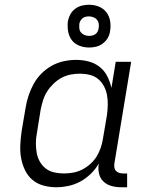

<svg xmlns="http://www.w3.org/2000/svg" viewBox="-20 -780 640 808"><path d="M216 8Q188 8 161.5 0.5Q135 -7 115.5 -24Q96 -41 84.5 -65.5Q73 -90 68.5 -116.5Q64 -143 65.5 -171.5Q67 -200 71 -228L88 -328Q92 -353 100.5 -378.5Q109 -404 122 -427.5Q135 -451 155 -471Q175 -491 199 -504Q223 -517 249 -522.5Q275 -528 301 -528Q328 -528 354 -521Q380 -514 400 -498Q420 -482 431.5 -459Q443 -436 449 -410L467 -520H532L462 -96Q460 -86 461 -77Q462 -68 467.5 -61.5Q473 -55 481.5 -52.5Q490 -50 499 -50H515V8H489Q468 8 448.5 2.5Q429 -3 415 -16.5Q401 -30 396.5 -50.5Q392 -71 396 -92Q382 -68 362 -48.5Q342 -29 318 -16Q294 -3 267.5 2.5Q241 8 216 8ZM249 -50Q268 -50 287.5 -53.5Q307 -57 325 -66Q343 -75 359 -89Q375 -103 386 -120.5Q397 -138 403.5 -157Q410 -176 413 -195L430 -295Q433 -316 433.5 -337.5Q434 -359 430.5 -379Q427 -399 417.5 -417Q408 -435 393 -447.5Q378 -460 357.5 -465Q337 -470 316 -470Q297 -470 276.5 -466Q256 -462 238 -452Q220 -442 204.5 -427Q189 -412 178 -394.5Q167 -377 161 -357.5Q155 -338 151 -318L135 -218Q131 -198 131 -177Q131 -156 134.5 -136.5Q138 -117 147.5 -100Q157 -83 172.5 -71Q188 -59 208 -54.5Q228 -50 249 -50ZM355 -580Q333 -580 313 -588Q293 -596 281.5 -612Q270 -628 266.5 -649Q263 -670 266 -692Q269 -707 276.5 -720.5Q284 -734 297 -743.5Q310 -753 325 -756.5Q340 -760 355 -760Q377 -760 396.5 -752Q416 -744 428 -728Q440 -712 443.5 -691Q447 -670 443 -648Q441 -633 433 -619.5Q425 -606 412 -596.5Q399 -587 384.5 -583.5Q370 -580 355 -580ZM355 -629Q362 -629 368.5 -630.5Q375 -632 381 -636Q387 -640 390.5 -646.5Q394 -653 395 -660Q397 -670 395.5 -680Q394 -690 388 -697Q382 -704 373 -707.5Q364 -711 354 -711Q347 -711 340.5 -709.5Q334 -708 328.5 -704Q323 -700 319 -693.5Q315 -687 314 -680Q313 -670 314 -660Q315 -650 321 -643Q327 -636 336 -632.5Q345 -629 355 -629Z"/></svg>

Font: Iosevka Etoile Light
Style: Italic
Weight: 300
Italic angle: -9°
Designer: Belleve Invis
Foundry: Belleve Invis
Version: Version 22.1.2; ttfautohint (v1.8.4)